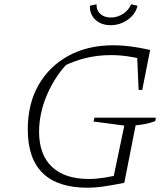

<svg xmlns="http://www.w3.org/2000/svg" viewBox="-20 -871 782 899"><path d="M390 8Q250 8 180 -60.5Q110 -129 110 -265Q110 -384 160 -472Q210 -560 300 -609.5Q390 -659 510 -659Q537 -659 565 -656.5Q593 -654 622.5 -649Q652 -644 683 -637L663 -590Q621 -601 580 -607Q539 -613 499 -613Q439 -613 382.5 -599.5Q326 -586 273 -559L295 -573Q265 -542 240.5 -503.5Q216 -465 198.5 -423.5Q181 -382 172 -339Q163 -296 163 -254Q163 -147 223 -90Q283 -33 396 -33Q463 -33 557 -58L562 -15Q501 -3 463 2.5Q425 8 390 8ZM506 -15 562 -283 418 -302 422 -320H710L707 -304Q690 -297 667 -292Q644 -287 615 -284L562 -15ZM629 -450 621 -637H683L646 -450ZM498 -753Q468 -753 445.5 -765Q423 -777 411.5 -797.5Q400 -818 401 -844L432 -851Q431 -823 449.5 -806Q468 -789 499 -789Q530 -789 556.5 -806.5Q583 -824 594 -851L624 -844Q618 -818 599.5 -797.5Q581 -777 554.5 -765Q528 -753 498 -753Z"/></svg>

Font: Piazzolla Thin Thin
Style: Italic
Weight: 250
Italic angle: -11.3°
Version: Version 2.005